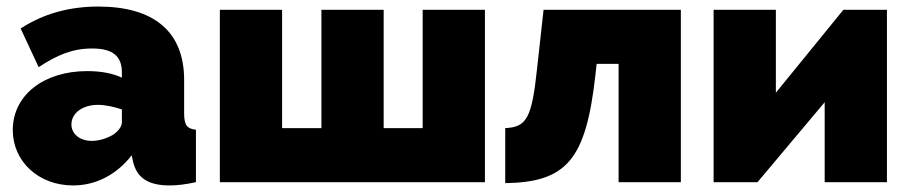

<svg xmlns="http://www.w3.org/2000/svg" viewBox="-20 -556 2777 586"><path d="M203 10C272 10 335 -22 382 -82L386 -63C397 -15 430 10 498 10C519 10 547 7 578 0V-160C551 -163 542 -174 542 -210V-312C542 -461 448 -536 280 -536C191 -536 112 -514 43 -469L98 -351C154 -388 201 -408 261 -408C325 -408 352 -384 352 -335V-319C324 -332 289 -339 246 -339C114 -339 19 -266 19 -159C19 -63 98 10 203 10ZM260 -126C224 -126 198 -147 198 -176C198 -211 232 -236 279 -236C300 -236 329 -230 352 -222V-183C352 -170 342 -157 327 -146C308 -134 283 -126 260 -126Z M1460 0V-526H1270V-165H1151V-526H961V-165H841V-526H651V0Z M1522 3C1709 0 1768 -68 1797 -325L1801 -361H1868V0H2058V-526H1639L1619 -345C1603 -195 1587 -168 1522 -165Z M2348 -526H2158V0H2292L2497 -244V0H2687V-526H2554L2348 -273Z"/></svg>

Font: Raleway Black
Style: Regular
Weight: 900
Designer: Matt McInerney, Pablo Impallari, Rodrigo Fuenzalida
Foundry: Matt McInerney, Pablo Impallari, Rodrigo Fuenzalida
Version: Version 3.000g; ttfautohint (v1.5) -l 8 -r 28 -G 28 -x 14 -D